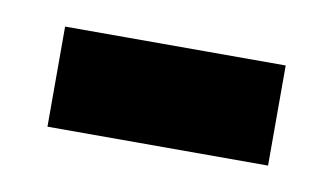

<svg xmlns="http://www.w3.org/2000/svg" viewBox="-30 -371 354 204"><g transform="rotate(10 146.5 -269.0)"><path d="M28 -215V-323H266V-215Z"/></g></svg>

Font: Noto Sans ExtraCondensed SemiBold
Style: Regular
Weight: 600
Width: 2
Designer: Monotype Design Team
Foundry: Monotype Imaging Inc.
Version: Version 2.013; ttfautohint (v1.8.4.7-5d5b)